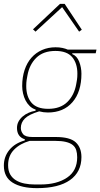

<svg xmlns="http://www.w3.org/2000/svg" viewBox="-34 -763 520 995"><path d="M388 51Q388 128 329 170Q270 212 158 212Q77 212 31.5 183.5Q-14 155 -14 95Q-14 49 14.5 14Q43 -21 94 -35L95 -41Q54 -54 54 -100Q54 -118 62 -133Q70 -148 83.5 -159.5Q97 -171 114 -178.5Q131 -186 150 -189L151 -195Q133 -201 120 -213.5Q107 -226 98.5 -242.5Q90 -259 85.5 -278.5Q81 -298 81 -317Q81 -363 93.5 -400.5Q106 -438 129 -464Q152 -490 184 -504Q216 -518 254 -518Q274 -518 290 -514.5Q306 -511 317 -506H466L462 -487H341L340 -483Q365 -473 376.5 -443Q388 -413 388 -381Q388 -287 341.5 -233.5Q295 -180 214 -180Q191 -180 169 -186Q116 -170 95 -149Q74 -128 74 -100Q74 -82 86 -67.5Q98 -53 134 -53H255Q329 -53 358.5 -25.5Q388 2 388 51ZM216 -199Q279 -199 315 -234.5Q351 -270 361 -327Q366 -353 366.5 -364Q367 -375 367 -381Q367 -435 340 -467Q313 -499 253 -499Q190 -499 154 -463.5Q118 -428 108 -371Q103 -345 102.5 -334Q102 -323 102 -317Q102 -263 129 -231Q156 -199 216 -199ZM366 52Q366 31 361 15Q356 -1 343 -11.5Q330 -22 307.5 -27.5Q285 -33 251 -33H120Q70 -19 39 12.5Q8 44 8 93Q8 122 19 141Q30 160 49 171.5Q68 183 93 188Q118 193 146 193H176Q261 193 313.5 157.5Q366 122 366 52ZM301 -743 390 -609 376 -599 288 -726 150 -599 137 -611 277 -743Z"/></svg>

Font: IBM Plex Sans Condensed Thin
Style: Italic
Weight: 100
Width: 3
Italic angle: -11°
Designer: Mike Abbink, Paul van der Laan, Pieter van Rosmalen
Foundry: Bold Monday
Version: Version 1.3